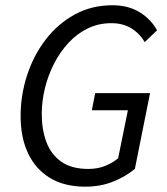

<svg xmlns="http://www.w3.org/2000/svg" viewBox="-20 -688 628 720"><path d="M299.8 12Q220.7 12 166.7 -21.1Q112.8 -54.3 85 -113.6Q57.3 -172.8 57.3 -252.6Q57.3 -330.8 81.3 -405Q105.3 -479.3 150.5 -538.6Q195.7 -597.9 259.3 -633.1Q322.8 -668.3 401.9 -668.3Q461.3 -668.3 503.9 -642Q546.6 -615.6 568.9 -574.3L522.6 -530.1Q502.9 -563.6 471.6 -582.3Q440.3 -601.1 397.7 -601.1Q349.4 -601.1 308.9 -581.3Q268.4 -561.6 236.6 -527.1Q204.7 -492.6 182.4 -448.7Q160 -404.9 148.3 -356.3Q136.6 -307.8 136.6 -260.1Q136.6 -201.7 154 -155.3Q171.4 -108.8 209.9 -81.6Q248.3 -54.5 311.3 -54.5Q346.8 -54.5 375.3 -66.2Q403.7 -78 423 -94.5L459.6 -274.5H324.4L337 -338.8H542.7L485.8 -54.7Q450.7 -25.5 403.6 -6.7Q356.5 12 299.8 12Z"/></svg>

Font: Source Sans 3 VF
Style: Italic
Weight: 200
Italic angle: -11°
Designer: Paul D. Hunt
Foundry: Adobe Systems Incorporated
Version: Version 3.042;hotconv 1.0.118;makeotfexe 2.5.65603